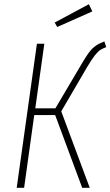

<svg xmlns="http://www.w3.org/2000/svg" viewBox="-20 -889 523 909"><path d="M400.9 -869.1 417 -835 251 -761.2 238.8 -782.2ZM474.1 -692.9 482.9 -666Q464.4 -658.7 454.3 -652.3Q444.3 -646 429.2 -627Q414.1 -607.9 392.1 -570.8L270 -361.8L404.8 0H369.1L241.2 -344.2H142.1L94.2 0H59.1L154.8 -682.1H189.9L147 -376H242.2L369.1 -590.8Q386.2 -619.6 398.7 -637.2Q411.1 -654.8 424.6 -665.5Q438 -676.3 446.8 -680.9Q455.6 -685.5 474.1 -692.9Z"/></svg>

Font: Fira Sans Compressed UltraLight
Style: Italic
Weight: 200
Width: 3
Italic angle: -8°
Designer: Carrois Corporate & Edenspiekermann AG
Foundry: Carrois Corporate GbR & Edenspiekermann AG
Version: Version 4.203;PS 004.203;hotconv 1.0.88;makeotf.lib2.5.64775